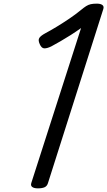

<svg xmlns="http://www.w3.org/2000/svg" viewBox="-20 -1020 589 1054"><path d="M188 14Q167 14 157 6.5Q147 -1 152 -16L425 -866Q397 -846 368 -827.5Q339 -809 312 -793.5Q285 -778 261 -765Q238 -754 223 -754.5Q208 -755 198 -778Q188 -800 196 -812Q204 -824 228 -837Q258 -853 292.5 -874Q327 -895 361 -918Q395 -941 423 -964Q441 -979 453 -986.5Q465 -994 478 -997Q491 -1000 512 -1000Q532 -1000 542 -992.5Q552 -985 547 -970L243 -14Q238 2 224.5 8Q211 14 188 14Z"/></svg>

Font: Playwrite CZ
Style: Regular
Weight: 400
Designer: Veronika Burian, José Scaglione
Foundry: TypeTogether
Version: Version 1.002